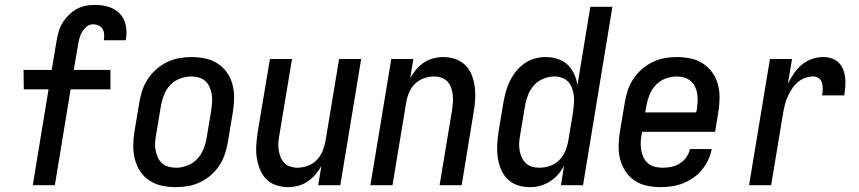

<svg xmlns="http://www.w3.org/2000/svg" viewBox="-20 -763 3540 791"><path d="M206 0H115L180 -395H78L77 -475H193L213 -594Q216 -613 221.5 -632Q227 -651 237.5 -668.5Q248 -686 262.5 -700.5Q277 -715 294.5 -725Q312 -735 332 -739Q352 -743 371 -743Q400 -743 427 -735Q454 -727 472.5 -708Q491 -689 497.5 -661Q504 -633 499 -604L498 -597H408V-600Q410 -612 409 -623.5Q408 -635 402 -644.5Q396 -654 385.5 -658.5Q375 -663 363 -663Q350 -663 338.5 -654.5Q327 -646 319.5 -633.5Q312 -621 308 -608Q304 -595 302 -581L284 -475H435V-395H271Z M704 8Q675 8 647 2Q619 -4 596 -19Q573 -34 558 -56.5Q543 -79 536 -106Q529 -133 529 -162Q529 -191 534 -221L554 -341Q558 -365 566 -390Q574 -415 589 -437.5Q604 -460 624.5 -478Q645 -496 669 -507.5Q693 -519 718.5 -523.5Q744 -528 769 -528Q798 -528 826 -522Q854 -516 877 -501Q900 -486 915.5 -463.5Q931 -441 938 -414Q945 -387 944.5 -358Q944 -329 939 -299L919 -179Q915 -155 907 -130Q899 -105 884.5 -82.5Q870 -60 849.5 -42Q829 -24 805 -12.5Q781 -1 755 3.5Q729 8 704 8ZM705 -72Q728 -72 751 -80.5Q774 -89 791 -106.5Q808 -124 817.5 -147Q827 -170 831 -193L851 -313Q853 -329 854 -345Q855 -361 852 -376Q849 -391 843 -405Q837 -419 826 -429Q815 -439 800 -443.5Q785 -448 769 -448Q746 -448 722.5 -439.5Q699 -431 682 -413.5Q665 -396 656 -373Q647 -350 643 -327L623 -207Q620 -191 619 -175Q618 -159 621 -144Q624 -129 630 -115Q636 -101 647 -91Q658 -81 673.5 -76.5Q689 -72 705 -72Z M1167 8Q1141 8 1116.5 -0.5Q1092 -9 1075.5 -26.5Q1059 -44 1050 -67.5Q1041 -91 1037.5 -116Q1034 -141 1036 -167.5Q1038 -194 1042 -221L1092 -520H1183L1131 -207Q1128 -192 1127 -176.5Q1126 -161 1128 -146Q1130 -131 1135.5 -117Q1141 -103 1150.5 -92.5Q1160 -82 1175 -77Q1190 -72 1205 -72Q1226 -72 1247 -79.5Q1268 -87 1284 -103Q1300 -119 1308.5 -140Q1317 -161 1321 -182L1377 -520H1468L1382 0H1291L1304 -79Q1294 -61 1279.5 -44Q1265 -27 1247 -15Q1229 -3 1208 2.5Q1187 8 1167 8Z M1506 0 1592 -520H1683L1670 -441Q1680 -459 1694 -476Q1708 -493 1726 -505Q1744 -517 1765 -522.5Q1786 -528 1806 -528Q1832 -528 1856.5 -519.5Q1881 -511 1898 -493.5Q1915 -476 1924 -452.5Q1933 -429 1936 -404Q1939 -379 1937.5 -352.5Q1936 -326 1931 -299L1882 0H1791L1843 -313Q1845 -328 1846 -343.5Q1847 -359 1845 -374Q1843 -389 1838 -403Q1833 -417 1823 -427.5Q1813 -438 1798.5 -443Q1784 -448 1769 -448Q1748 -448 1726.5 -440.5Q1705 -433 1689 -417Q1673 -401 1664.5 -380Q1656 -359 1653 -338L1597 0Z M2163 8Q2136 8 2112 0Q2088 -8 2070.5 -25.5Q2053 -43 2043.5 -66.5Q2034 -90 2030.5 -115.5Q2027 -141 2028.5 -167.5Q2030 -194 2034 -221L2054 -341Q2058 -363 2064 -385Q2070 -407 2080 -428Q2090 -449 2105 -468Q2120 -487 2139.5 -501Q2159 -515 2182 -521.5Q2205 -528 2227 -528Q2252 -528 2276.5 -520.5Q2301 -513 2318 -497Q2335 -481 2345 -459Q2355 -437 2359 -412L2412 -735H2503L2382 0H2291L2304 -81Q2294 -61 2279 -44Q2264 -27 2245 -15Q2226 -3 2205 2.5Q2184 8 2163 8ZM2201 -72Q2223 -72 2244.5 -79Q2266 -86 2282.5 -102Q2299 -118 2308 -139Q2317 -160 2321 -182L2341 -302Q2343 -318 2344.5 -335Q2346 -352 2344 -368Q2342 -384 2337 -399Q2332 -414 2321.5 -425.5Q2311 -437 2296 -442.5Q2281 -448 2265 -448Q2242 -448 2219.5 -439Q2197 -430 2180.5 -412Q2164 -394 2155.5 -372Q2147 -350 2143 -327L2123 -207Q2120 -192 2119 -176Q2118 -160 2120.5 -144.5Q2123 -129 2129 -115.5Q2135 -102 2145.5 -91.5Q2156 -81 2171 -76.5Q2186 -72 2201 -72Z M2702 8Q2673 8 2645 2Q2617 -4 2594.5 -19Q2572 -34 2557 -57Q2542 -80 2535 -106.5Q2528 -133 2528.5 -162Q2529 -191 2534 -221L2554 -341Q2558 -365 2566 -390Q2574 -415 2589 -437.5Q2604 -460 2624.5 -478Q2645 -496 2669 -507.5Q2693 -519 2718 -523.5Q2743 -528 2768 -528Q2798 -528 2826 -522Q2854 -516 2876.5 -501Q2899 -486 2915 -463.5Q2931 -441 2938 -414Q2945 -387 2944.5 -358Q2944 -329 2939 -299L2926 -220H2625L2623 -207Q2620 -191 2619.5 -174.5Q2619 -158 2622 -142.5Q2625 -127 2631.5 -113.5Q2638 -100 2650 -90Q2662 -80 2677.5 -76Q2693 -72 2709 -72Q2727 -72 2745 -75.5Q2763 -79 2779.5 -89Q2796 -99 2807.5 -115Q2819 -131 2822 -149H2912Q2908 -126 2897.5 -104Q2887 -82 2871.5 -63Q2856 -44 2835.5 -30Q2815 -16 2793 -7.5Q2771 1 2747.5 4.5Q2724 8 2702 8ZM2848 -300 2851 -313Q2853 -329 2854 -345Q2855 -361 2852.5 -376.5Q2850 -392 2843.5 -405.5Q2837 -419 2825.5 -429Q2814 -439 2799.5 -443.5Q2785 -448 2769 -448Q2746 -448 2722.5 -439.5Q2699 -431 2682 -413Q2665 -395 2656 -372.5Q2647 -350 2643 -327L2638 -300Z M3066 0 3152 -520H3243L3226 -418Q3237 -440 3250.5 -460Q3264 -480 3283 -496Q3302 -512 3325 -520Q3348 -528 3371 -528Q3389 -528 3406 -522.5Q3423 -517 3435 -505Q3447 -493 3453.5 -477Q3460 -461 3462 -443Q3464 -425 3462.5 -406.5Q3461 -388 3458 -370H3367Q3369 -383 3369.5 -396Q3370 -409 3366.5 -421Q3363 -433 3353.5 -440.5Q3344 -448 3331 -448Q3314 -448 3297 -442Q3280 -436 3266 -424Q3252 -412 3242 -396Q3232 -380 3224.5 -363.5Q3217 -347 3213 -330Q3209 -313 3206 -296L3157 0Z"/></svg>

Font: Iosevka Medium Oblique
Style: Regular
Weight: 500
Italic angle: -9°
Monospace: yes
Designer: Belleve Invis
Foundry: Belleve Invis
Version: Version 32.5.0; ttfautohint (v1.8.4)